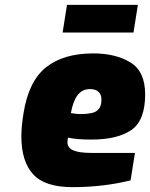

<svg xmlns="http://www.w3.org/2000/svg" viewBox="-20 -765 618 791"><path d="M68 -203Q68 -245 77 -299Q98 -431 170 -488Q242 -545 364 -545Q456 -545 517 -508Q578 -471 578 -376Q578 -268 520.5 -229Q463 -190 357 -190Q295 -190 260 -198Q258 -186 258 -178Q258 -156 282 -145.5Q306 -135 357 -135H536L518 -22Q406 6 278 6Q165 6 116.5 -47Q68 -100 68 -203ZM398 -355Q398 -375 386 -386.5Q374 -398 351 -398Q319 -398 300 -373.5Q281 -349 272 -299Q298 -295 311 -295Q363 -295 380.5 -309.5Q398 -324 398 -355ZM256 -745H548L530 -631H238Z"/></svg>

Font: Exo Black
Style: Italic
Weight: 900
Italic angle: -9°
Designer: Natanael Gama
Foundry: Natanael Gama
Version: Version 1.500; ttfautohint (v1.6)